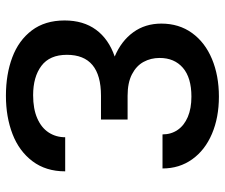

<svg xmlns="http://www.w3.org/2000/svg" viewBox="-76 -681 767 655"><g transform="rotate(90 307.5 -353.5)"><path d="M172.9 -361.3Q119.6 -383.8 90.1 -424.6Q60.5 -465.3 60.5 -520.5Q60.5 -580.6 92.5 -625Q124.5 -669.4 181.2 -693.1Q237.8 -716.8 309.6 -716.8Q380.9 -716.8 436.5 -693.1Q492.2 -669.4 523.4 -625.7Q554.7 -582 554.7 -524.4H438.5Q438.5 -553.7 423.3 -575.9Q408.2 -598.1 379.2 -610.6Q350.1 -623 309.6 -623Q245.1 -623 211.4 -594Q177.7 -564.9 177.7 -514.6Q177.7 -484.4 191.2 -459.7Q204.6 -435.1 233.4 -420.2Q262.2 -405.3 306.6 -405.3H387.7V-314.5H306.6Q167 -314.5 167 -198.2Q167 -139.6 204.6 -111.3Q242.2 -83 304.7 -83Q351.6 -83 383.8 -97.2Q416 -111.3 432.1 -136.2Q448.2 -161.1 448.2 -192.4H564.5Q564.5 -126.5 530 -80.8Q495.6 -35.2 437.3 -12.7Q378.9 9.8 306.6 9.8Q233.4 9.8 175.5 -12Q117.7 -33.7 83.7 -78.6Q49.8 -123.5 49.8 -190.4Q49.8 -254.4 81.5 -297.6Q113.3 -340.8 172.9 -361.3Z"/></g></svg>

Font: Pretendard Medium
Style: Regular
Weight: 500
Designer: Base glyphs from Inter by Rasmus Andersson; Hangeul glyphs from Noto Sans CJK(Source Han Sans) by Jang Soo-young and Kan
Foundry: Kil Hyung-jin
Version: Version 1.309